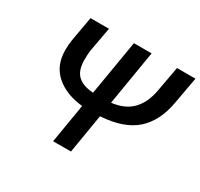

<svg xmlns="http://www.w3.org/2000/svg" viewBox="-150 -909 1147 1100"><g transform="rotate(30 423.5 -359.0)"><path d="M363 -258Q253 -269 186 -327.5Q119 -386 119 -488Q119 -527 124 -554L153 -718H275L246 -559Q243 -542 242.5 -522.5Q242 -503 242 -486Q244 -420 278.5 -389.5Q313 -359 379 -355L440 -718H557L497 -357Q583 -367 630.5 -415.5Q678 -464 694 -548L725 -718H847L815 -541Q792 -409 713 -338.5Q634 -268 481 -258L438 0H320Z"/></g></svg>

Font: Nebula Sans Semibold
Style: Regular
Weight: 600
Italic angle: -9°
Designer: Paul D. Hunt for Adobe (as Source Sans)
Foundry: Nebula Entertainment & Broadcasting LLC
Version: Version 1.010